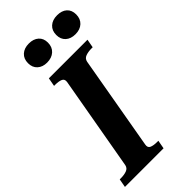

<svg xmlns="http://www.w3.org/2000/svg" viewBox="-306 -983 1044 1044"><g transform="rotate(-45 216.0 -460.5)"><path d="M63 -82 159 -626Q162 -647 146 -654Q130 -661 103 -661H94L103 -710H400L391 -661H382Q356 -661 337 -654Q318 -647 314 -627L219 -85Q215 -63 231 -56Q247 -49 274 -49H284L275 0H-22L-13 -49H-4Q22 -49 40.5 -56Q59 -63 63 -82ZM157 -777Q123 -777 102 -796Q81 -815 81 -848Q81 -882 102.5 -901.5Q124 -921 160 -921Q195 -921 216 -902.5Q237 -884 237 -851Q237 -817 215 -797Q193 -777 157 -777ZM375 -777Q340 -777 319 -796Q298 -815 298 -848Q298 -882 319.5 -901.5Q341 -921 377 -921Q413 -921 433.5 -902.5Q454 -884 454 -851Q454 -817 432.5 -797Q411 -777 375 -777Z"/></g></svg>

Font: Roboto Serif 72pt SemiCondensed SemiBold
Style: Italic
Weight: 600
Width: 4
Italic angle: -10°
Designer: Greg Gazdowicz
Foundry: Commercial Type
Version: Version 1.008